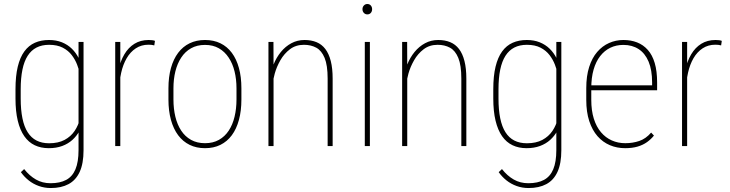

<svg xmlns="http://www.w3.org/2000/svg" viewBox="-20 -741 3703 974"><path d="M378.4 -528.3H403.8V21Q403.8 88.4 384.3 130.9Q364.7 173.3 327.6 193.1Q290.5 212.9 237.8 212.9Q205.6 212.9 177 202.6Q148.4 192.4 125.5 174.1Q102.5 155.8 85.9 132.3L102.5 116.7Q129.4 150.9 162.4 169.7Q195.3 188.5 236.3 188.5Q284.2 188.5 315.7 171.6Q347.2 154.8 362.8 117.7Q378.4 80.6 378.4 20.5V-412.1ZM58.6 -241.2V-288.1Q58.6 -355.5 70.1 -402.8Q81.5 -450.2 103.5 -480.2Q125.5 -510.3 157 -524.2Q188.5 -538.1 228.5 -538.1Q265.1 -538.1 294.2 -526.4Q323.2 -514.6 344.5 -493.9Q365.7 -473.1 379.6 -445.3Q393.6 -417.5 400.9 -385.3V-126.5Q396 -100.1 382.3 -75.4Q368.7 -50.8 347.2 -31.2Q325.7 -11.7 295.7 -0.5Q265.6 10.7 227.5 10.7Q187.5 10.7 156.2 -4.2Q125 -19 103.3 -50Q81.5 -81.1 70.1 -128.7Q58.6 -176.3 58.6 -241.2ZM85 -288.1V-241.2Q85 -183.6 93.8 -140.9Q102.5 -98.1 120.4 -70.1Q138.2 -42 165.3 -28.1Q192.4 -14.2 229 -14.2Q275.4 -14.2 307.4 -31.2Q339.4 -48.3 358.6 -76.9Q377.9 -105.5 385.7 -140.1V-365.2Q380.9 -387.2 371.3 -412.6Q361.8 -438 344.2 -461.2Q326.7 -484.4 298.6 -499Q270.5 -513.7 229 -513.7Q192.4 -513.7 165.3 -499.8Q138.2 -485.8 120.4 -458Q102.5 -430.2 93.8 -387.7Q85 -345.2 85 -288.1Z M590.3 -436V0H564.5V-528.3H590.3ZM766.1 -533.7 762.7 -510.7Q756.3 -512.7 749 -513.4Q741.7 -514.2 733.4 -514.2Q696.8 -514.2 668.9 -495.8Q641.1 -477.5 622.6 -445.6Q604 -413.6 594.7 -371.6Q585.4 -329.6 585.4 -282.2L570.3 -281.2Q570.3 -336.9 580.3 -383.8Q590.3 -430.7 610.8 -465.3Q631.3 -500 662.1 -519Q692.9 -538.1 734.4 -538.1Q744.1 -538.1 752.2 -537.1Q760.3 -536.1 766.1 -533.7Z M834.5 -236.3V-293Q834.5 -350.6 847.2 -396Q859.9 -441.4 883.8 -473.1Q907.7 -504.9 942.1 -521.5Q976.6 -538.1 1020 -538.1Q1064 -538.1 1098.1 -521.5Q1132.3 -504.9 1156 -473.1Q1179.7 -441.4 1192.1 -396Q1204.6 -350.6 1204.6 -293V-236.3Q1204.6 -178.7 1192.1 -132.8Q1179.7 -86.9 1156 -54.9Q1132.3 -22.9 1098.1 -6.1Q1064 10.7 1020 10.7Q976.6 10.7 942.1 -6.1Q907.7 -22.9 883.8 -54.9Q859.9 -86.9 847.2 -132.8Q834.5 -178.7 834.5 -236.3ZM859.9 -293V-236.3Q859.9 -189.5 869.6 -148.9Q879.4 -108.4 899.2 -78.4Q918.9 -48.3 949.2 -31.5Q979.5 -14.6 1020 -14.6Q1060.5 -14.6 1090.6 -31.5Q1120.6 -48.3 1140.4 -78.4Q1160.2 -108.4 1169.9 -148.9Q1179.7 -189.5 1179.7 -236.3V-293Q1179.7 -338.9 1169.9 -378.7Q1160.2 -418.5 1140.1 -448.7Q1120.1 -479 1090.3 -496.1Q1060.5 -513.2 1020 -513.2Q979.5 -513.2 949.2 -496.1Q918.9 -479 899.2 -448.7Q879.4 -418.5 869.6 -378.7Q859.9 -338.9 859.9 -293Z M1367.7 -415.5V0H1341.8V-528.3H1367.2ZM1363.3 -311 1349.6 -339.4Q1353.5 -377.9 1367.7 -413.6Q1381.8 -449.2 1404.8 -477.3Q1427.7 -505.4 1458 -521.7Q1488.3 -538.1 1524.9 -538.1Q1559.1 -538.1 1585.7 -527.1Q1612.3 -516.1 1630.4 -492.4Q1648.4 -468.8 1658 -431.4Q1667.5 -394 1667.5 -341.8V0H1642.1V-342.3Q1642.1 -410.2 1626.7 -447.3Q1611.3 -484.4 1584.5 -499Q1557.6 -513.7 1522 -513.7Q1480.5 -513.7 1450.9 -491.2Q1421.4 -468.8 1402.3 -435.3Q1383.3 -401.9 1373.8 -367.9Q1364.3 -334 1363.3 -311Z M1856.4 -528.3V0H1830.6V-528.3ZM1818.8 -694.3Q1818.8 -705.6 1825.9 -713.1Q1833 -720.7 1843.3 -720.7Q1854.5 -720.7 1861.1 -713.1Q1867.7 -705.6 1867.7 -694.3Q1867.7 -683.1 1861.1 -675.5Q1854.5 -668 1843.3 -668Q1833 -668 1825.9 -675.5Q1818.8 -683.1 1818.8 -694.3Z M2045.9 -415.5V0H2020V-528.3H2045.4ZM2041.5 -311 2027.8 -339.4Q2031.7 -377.9 2045.9 -413.6Q2060.1 -449.2 2083 -477.3Q2106 -505.4 2136.2 -521.7Q2166.5 -538.1 2203.1 -538.1Q2237.3 -538.1 2263.9 -527.1Q2290.5 -516.1 2308.6 -492.4Q2326.7 -468.8 2336.2 -431.4Q2345.7 -394 2345.7 -341.8V0H2320.3V-342.3Q2320.3 -410.2 2304.9 -447.3Q2289.6 -484.4 2262.7 -499Q2235.8 -513.7 2200.2 -513.7Q2158.7 -513.7 2129.2 -491.2Q2099.6 -468.8 2080.6 -435.3Q2061.5 -401.9 2052 -367.9Q2042.5 -334 2041.5 -311Z M2802.2 -528.3H2827.6V21Q2827.6 88.4 2808.1 130.9Q2788.6 173.3 2751.5 193.1Q2714.4 212.9 2661.6 212.9Q2629.4 212.9 2600.8 202.6Q2572.3 192.4 2549.3 174.1Q2526.4 155.8 2509.8 132.3L2526.4 116.7Q2553.2 150.9 2586.2 169.7Q2619.1 188.5 2660.2 188.5Q2708 188.5 2739.5 171.6Q2771 154.8 2786.6 117.7Q2802.2 80.6 2802.2 20.5V-412.1ZM2482.4 -241.2V-288.1Q2482.4 -355.5 2493.9 -402.8Q2505.4 -450.2 2527.3 -480.2Q2549.3 -510.3 2580.8 -524.2Q2612.3 -538.1 2652.3 -538.1Q2689 -538.1 2718 -526.4Q2747.1 -514.6 2768.3 -493.9Q2789.6 -473.1 2803.5 -445.3Q2817.4 -417.5 2824.7 -385.3V-126.5Q2819.8 -100.1 2806.2 -75.4Q2792.5 -50.8 2771 -31.2Q2749.5 -11.7 2719.5 -0.5Q2689.5 10.7 2651.4 10.7Q2611.3 10.7 2580.1 -4.2Q2548.8 -19 2527.1 -50Q2505.4 -81.1 2493.9 -128.7Q2482.4 -176.3 2482.4 -241.2ZM2508.8 -288.1V-241.2Q2508.8 -183.6 2517.6 -140.9Q2526.4 -98.1 2544.2 -70.1Q2562 -42 2589.1 -28.1Q2616.2 -14.2 2652.8 -14.2Q2699.2 -14.2 2731.2 -31.2Q2763.2 -48.3 2782.5 -76.9Q2801.8 -105.5 2809.6 -140.1V-365.2Q2804.7 -387.2 2795.2 -412.6Q2785.6 -438 2768.1 -461.2Q2750.5 -484.4 2722.4 -499Q2694.3 -513.7 2652.8 -513.7Q2616.2 -513.7 2589.1 -499.8Q2562 -485.8 2544.2 -458Q2526.4 -430.2 2517.6 -387.7Q2508.8 -345.2 2508.8 -288.1Z M3151.4 10.7Q3109.9 10.7 3074 -4.4Q3038.1 -19.5 3011.2 -50Q2984.4 -80.6 2969.2 -126.7Q2954.1 -172.9 2954.1 -234.4V-293.9Q2954.1 -355.5 2968.8 -401.4Q2983.4 -447.3 3009.5 -477.5Q3035.6 -507.8 3069.8 -522.9Q3104 -538.1 3142.6 -538.1Q3180.7 -538.1 3211.9 -525.9Q3243.2 -513.7 3266.1 -488Q3289.1 -462.4 3301.3 -421.4Q3313.5 -380.4 3313.5 -322.3V-283.2H2970.7V-308.1H3288.1V-322.8Q3288.1 -385.7 3270.3 -428.2Q3252.4 -470.7 3219.7 -491.9Q3187 -513.2 3142.6 -513.2Q3106 -513.2 3076.2 -498.8Q3046.4 -484.4 3024.7 -456.5Q3002.9 -428.7 2991.2 -387.7Q2979.5 -346.7 2979.5 -293.9V-234.4Q2979.5 -180.2 2992.4 -138.9Q3005.4 -97.7 3028.8 -70.1Q3052.2 -42.5 3083.7 -28.6Q3115.2 -14.6 3151.9 -14.6Q3189.9 -14.6 3223.1 -25.9Q3256.3 -37.1 3283.2 -68.4L3297.4 -53.2Q3282.7 -34.7 3262.2 -20Q3241.7 -5.4 3214.4 2.7Q3187 10.7 3151.4 10.7Z M3465.8 -436V0H3439.9V-528.3H3465.8ZM3641.6 -533.7 3638.2 -510.7Q3631.8 -512.7 3624.5 -513.4Q3617.2 -514.2 3608.9 -514.2Q3572.3 -514.2 3544.4 -495.8Q3516.6 -477.5 3498 -445.6Q3479.5 -413.6 3470.2 -371.6Q3460.9 -329.6 3460.9 -282.2L3445.8 -281.2Q3445.8 -336.9 3455.8 -383.8Q3465.8 -430.7 3486.3 -465.3Q3506.8 -500 3537.6 -519Q3568.4 -538.1 3609.9 -538.1Q3619.6 -538.1 3627.7 -537.1Q3635.7 -536.1 3641.6 -533.7Z"/></svg>

Font: Roboto Condensed Thin
Style: Regular
Weight: 250
Width: 3
Designer: Christian Robertson
Foundry: Google
Version: Version 3.009; 2024